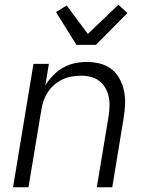

<svg xmlns="http://www.w3.org/2000/svg" viewBox="-20 -789 640 809"><path d="M35 0 121 -520H186L171 -429Q185 -452 204 -471.5Q223 -491 246 -504Q269 -517 294.5 -522.5Q320 -528 345 -528Q374 -528 401.5 -521Q429 -514 450 -497.5Q471 -481 484 -457Q497 -433 502.5 -406Q508 -379 507 -350Q506 -321 501 -292L453 0H388L438 -302Q441 -323 441.5 -343.5Q442 -364 437.5 -383.5Q433 -403 423 -420Q413 -437 397.5 -448.5Q382 -460 362.5 -465Q343 -470 322 -470Q302 -470 282 -466.5Q262 -463 243.5 -454.5Q225 -446 209 -432Q193 -418 181.5 -400.5Q170 -383 163.5 -364Q157 -345 154 -325L100 0ZM302 -600 216 -738 261 -766 350 -646 479 -769 517 -734 384 -600Z"/></svg>

Font: Iosevka Light Extended Oblique
Style: Regular
Weight: 300
Width: 7
Italic angle: -9°
Monospace: yes
Designer: Belleve Invis
Foundry: Belleve Invis
Version: Version 32.5.0; ttfautohint (v1.8.4)